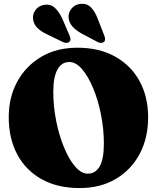

<svg xmlns="http://www.w3.org/2000/svg" viewBox="-20 -964 820 1000"><path d="M383.5 -715.5Q496.5 -715.5 579.2 -669.5Q662 -623.5 706.8 -541.8Q751.5 -460 751.5 -352.5Q751.5 -245.5 707.5 -162.5Q663.5 -79.5 583.2 -32Q503 15.5 394 15.5Q280 15.5 197.2 -30.5Q114.5 -76.5 70 -159.5Q25.5 -242.5 25.5 -354.5Q25.5 -457 69.8 -538.5Q114 -620 194.2 -667.8Q274.5 -715.5 383.5 -715.5ZM521 -216Q521 -292 506 -367.2Q491 -442.5 465.2 -504.5Q439.5 -566.5 407.5 -603.8Q375.5 -641 341 -641Q300.5 -641 279 -601.5Q257.5 -562 257.5 -486.5Q257.5 -409 272.8 -333.2Q288 -257.5 313.8 -195.5Q339.5 -133.5 371.5 -96.5Q403.5 -59.5 437 -59.5Q477.5 -59.5 499.2 -97.5Q521 -135.5 521 -216ZM489 -866.5 523 -779Q527 -769 527.5 -760.8Q528 -752.5 521.5 -746Q515 -740 505.2 -740.5Q495.5 -741 487 -746L406.5 -788.5Q374.5 -806.5 357.2 -826Q340 -845.5 337 -873Q335.5 -899 353.2 -920.2Q371 -941.5 401 -944Q433.5 -946.5 454.2 -925Q475 -903.5 489 -866.5ZM304.5 -866.5 341.5 -780.5Q345.5 -770.5 347 -762.2Q348.5 -754 342 -747Q336 -741 326.2 -740.8Q316.5 -740.5 307.5 -745L225.5 -785Q192.5 -800.5 174.2 -819Q156 -837.5 152 -865Q149 -891 165.8 -913Q182.5 -935 212 -939Q244 -943.5 266 -923Q288 -902.5 304.5 -866.5Z"/></svg>

Font: Fraunces 72pt S050 Black
Style: Regular
Weight: 900
Version: Version 1.000; ttfautohint (v1.8.3)